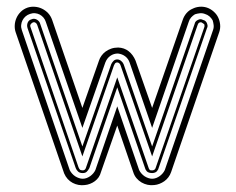

<svg xmlns="http://www.w3.org/2000/svg" viewBox="-20 -562 709 578"><path d="M495.1 -43.9Q492.2 -35.4 486.9 -28.4Q481.7 -21.5 474.9 -16.6Q468 -11.7 460.2 -8.7Q452.4 -5.6 444.1 -4.9Q434.3 -3.7 424.4 -5.7Q414.6 -7.8 406 -12.8Q397.5 -17.8 390.9 -25.6Q384.3 -33.4 381.1 -43.9L333 -184.1L283.9 -43.9Q281.7 -35.4 277 -28.4Q272.2 -21.5 265.6 -16.6Q259 -11.7 251.2 -8.7Q243.4 -5.6 235.1 -4.9Q225.6 -3.7 216.3 -5.4Q207 -7.1 198.7 -11.5Q190.4 -15.9 183.8 -23.1Q177.2 -30.3 173.1 -40L27.1 -465.1Q23.7 -475.1 24.4 -486.5Q25.1 -497.8 29.7 -508.1Q34.2 -518.3 42.6 -526.6Q51 -534.9 63 -539.1Q73.5 -542.5 84.8 -541.6Q96.2 -540.8 106.4 -535.9Q116.7 -531 124.8 -522.5Q132.8 -513.9 137 -502L228 -237.1L278.1 -379.9Q280.3 -387 285.3 -394Q290.3 -401.1 297.6 -406.6Q304.9 -412.1 314.6 -415.5Q324.2 -418.9 335.9 -418.9Q354.2 -418.2 367.3 -407.8Q380.4 -397.5 387.9 -379.9L438 -237.1L530 -502Q533.7 -513.4 541.5 -522.5Q549.3 -531.5 560.1 -535.9Q569.1 -540.5 580.3 -541.6Q591.6 -542.7 603 -539.1Q614.3 -535.2 623.4 -527Q632.6 -518.8 637 -509Q641.6 -499.3 642.7 -487.8Q643.8 -476.3 639.9 -465.1ZM621.1 -470.9Q624 -478.5 623.2 -486.3Q622.3 -494.1 620.1 -501Q616.2 -507.8 610.4 -512.8Q604.5 -517.8 596.9 -520Q589.4 -522.9 581.5 -522.1Q573.7 -521.2 566.9 -519Q560.3 -515.1 555.3 -509.4Q550.3 -503.7 548.1 -496.1L438 -177L370.1 -374Q366.2 -385.3 357.1 -392.3Q347.9 -399.4 335 -400.9Q322.3 -400.9 312.3 -393.9Q302.2 -387 297.1 -374L228 -177L117.9 -496.1Q115.7 -503.2 111 -508.9Q106.2 -514.6 99.7 -518.1Q93.3 -521.5 85.6 -522.2Q77.9 -522.9 70.1 -520Q63 -517.8 57.1 -512.8Q51.3 -507.8 47.9 -501.1Q44.4 -494.4 43.7 -486.6Q43 -478.8 45.9 -470.9L189.9 -50Q192.6 -44.4 196.9 -39.6Q201.2 -34.7 206.5 -31.2Q211.9 -27.8 217.7 -25.9Q223.4 -23.9 229 -23.9Q235.4 -23.9 241.3 -26.2Q247.3 -28.6 252.2 -32.2Q257.1 -35.9 261 -40.5Q264.9 -45.2 267.1 -50L333 -241.9L398.9 -50Q401.6 -44.4 405.9 -39.6Q410.2 -34.7 415.5 -31.2Q420.9 -27.8 426.6 -25.9Q432.4 -23.9 438 -23.9Q444.3 -23.9 450.3 -26.2Q456.3 -28.6 461.2 -32.2Q466.1 -35.9 470 -40.5Q473.9 -45.2 476.1 -50ZM456.1 -52Q452.9 -45.9 448.5 -43.5Q444.1 -41 438 -41Q430.4 -41 425.8 -43.5Q421.1 -45.9 418 -52L333 -299.1L249 -55.9Q246.8 -52.2 244.9 -49.4Q242.9 -46.6 240.8 -44.8Q238.8 -43 236 -42Q233.2 -41 229 -41Q220 -41 215.1 -45.5Q210.2 -50 208 -55.9L63 -477.1Q60.1 -486.1 63.4 -493.9Q66.7 -501.7 75 -503.9Q79.1 -505.9 83.4 -505.4Q87.6 -504.9 91.3 -502.7Q95 -500.5 97.7 -497.1Q100.3 -493.7 101.1 -490L228 -121.1L314.9 -368.9Q317.4 -374.3 321.8 -378.7Q326.2 -383.1 333 -383.1Q339.1 -383.1 344.5 -378.7Q349.9 -374.3 352.1 -368.9L438 -121.1L565.9 -490Q566.7 -494.6 569.5 -497.6Q572.3 -500.5 575.9 -502Q583.5 -506.3 591.1 -502Q595.5 -501.2 598.5 -498.5Q601.6 -495.8 603 -491.9Q604.5 -488.3 604.9 -484.5Q605.2 -480.7 603 -477.1ZM333 -329.1 428 -54.9Q430.2 -50.5 431.8 -49.8Q433.3 -49.1 438 -49.1Q445.1 -49.1 448 -54.9L595 -480Q595.7 -481.4 595.7 -484.1Q595.7 -486.8 595 -489L587.9 -493.9Q586.4 -494.9 584 -494.9Q581.5 -494.9 580.1 -493.9Q577.6 -492.4 576.7 -490.8Q575.7 -489.3 575 -487.1L438 -91.1L343 -365Q341.6 -369.6 338.7 -371.8Q335.9 -374 333 -374Q328.4 -374 326 -370.6Q323.7 -367.2 323 -365L228 -91.1L92 -487.1Q90.6 -491.5 86.5 -493.9Q82.5 -496.3 77.9 -493.9Q75 -492.4 72.4 -488.9Q69.8 -485.4 72 -480L216.1 -59.1Q217 -56.9 218 -54.9Q219 -53 220.2 -51.8Q221.4 -50.5 223.5 -49.8Q225.6 -49.1 229 -49.1Q235.1 -49.1 238 -54.9Z"/></svg>

Font: TafelwerkOT
Style: Regular
Weight: 400
Designer: Peter Wiegel
Foundry: Peter Wiegel, based on an original design named Oxford by Christine Lord, 1969
Version: Version 1.000